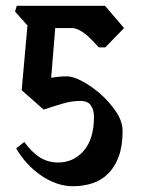

<svg xmlns="http://www.w3.org/2000/svg" viewBox="-20 -659 489 664"><path d="M171 -562 157 -390Q169 -392 182.5 -393.5Q196 -395 212 -395Q233 -395 265.5 -377.5Q298 -360 328.5 -333Q359 -306 381.5 -272.5Q404 -239 404 -206Q404 -155 391 -119Q378 -83 355 -59.5Q332 -36 300.5 -25.5Q269 -15 232 -15Q203 -15 175 -25Q147 -35 121.5 -52.5Q96 -70 74 -94Q52 -118 36 -146L64 -168Q91 -131 119 -114Q147 -97 181 -97Q234 -97 269.5 -137.5Q305 -178 305 -256Q305 -278 294.5 -294Q284 -310 258 -310Q228 -310 196 -300.5Q164 -291 131 -280L55 -347L75 -571L32 -619L38 -639H343L409 -562L344 -495H322Q311 -506 300 -518Q289 -530 277.5 -539.5Q266 -549 253 -555.5Q240 -562 227 -562Z"/></svg>

Font: Jaini
Style: Regular
Weight: 400
Designer: Girish Dalvi, Maithili Shingre
Foundry: Ek Type
Version: Version 1.001;PS 1.000;hotconv 16.6.51;makeotf.lib2.5.65220